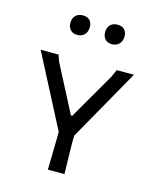

<svg xmlns="http://www.w3.org/2000/svg" viewBox="-106 -765 685 839"><g transform="rotate(15 236.5 -345.5)"><path d="M131 -614C138.3 -606 148.7 -602 162 -602C176 -602 187 -606.3 195 -615C203 -623.7 207 -635 207 -649C207 -662.3 203.3 -672.7 196 -680C188.7 -687.3 178.3 -691 165 -691C151 -691 140 -686.8 132 -678.5C124 -670.2 120 -659.3 120 -646C120 -632.7 123.7 -622 131 -614ZM288 -614C295.3 -606 305.7 -602 319 -602C333 -602 344 -606.3 352 -615C360 -623.7 364 -635 364 -649C364 -662.3 360.3 -672.7 353 -680C345.7 -687.3 335.3 -691 322 -691C308 -691 297 -686.8 289 -678.5C281 -670.2 277 -659.3 277 -646C277 -632.7 280.7 -622 288 -614ZM266 0 263 -143 264 -174 447 -498H369L355 -466L233 -255H227L116 -469L106 -498H25L194 -172V-143L191 0Z"/></g></svg>

Font: Alegreya Sans SC
Style: Regular
Weight: 400
Designer: Juan Pablo del Peral
Foundry: Huerta Tipografica
Version: Version 1.000;PS 001.000;hotconv 1.0.70;makeotf.lib2.5.58329